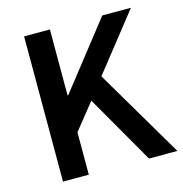

<svg xmlns="http://www.w3.org/2000/svg" viewBox="-99 -745 796 835"><g transform="rotate(-15 299.0 -327.0)"><path d="M83 0V-653.8H199.2V-356.9H202.1L435.1 -653.8H564L362.8 -398.9L598.1 0H470.2L293 -308.1L199.2 -190.9V0Z"/></g></svg>

Font: Toshiba Sans Medium
Style: Regular
Weight: 500
Designer: Paul D. Hunt
Foundry: Toshiba Corporation
Version: Version 2.020;PS 2.0;hotconv 1.0.86;makeotf.lib2.5.63406